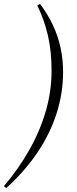

<svg xmlns="http://www.w3.org/2000/svg" viewBox="-58 -768 396 983"><path d="M147 -748Q186 -696 212.5 -640Q239 -584 252 -523.5Q265 -463 265 -400Q265 -290 231 -185Q197 -80 131.5 16Q66 112 -26 195L-38 185Q36 98 91 1.5Q146 -95 176 -197.5Q206 -300 206 -405Q206 -508 187 -588Q168 -668 133 -740Z"/></svg>

Font: Source Serif 4 60pt
Style: Italic
Weight: 400
Italic angle: -12°
Version: Version 4.004;hotconv 1.0.116;makeotfexe 2.5.65601